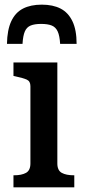

<svg xmlns="http://www.w3.org/2000/svg" viewBox="-20 -807 365 827"><path d="M160 -787Q112 -787 79 -770Q46 -753 28.5 -715.5Q11 -678 10 -618H77Q79 -653 87 -671.5Q95 -690 112 -697Q129 -704 157 -704Q186 -704 203 -697Q220 -690 228.5 -671.5Q237 -653 239 -618H310Q310 -678 292 -715.5Q274 -753 241 -770Q208 -787 160 -787ZM227 -538V-103Q227 -73 246 -62.5Q265 -52 298 -52H300V0H38V-52H41Q73 -52 92 -62.5Q111 -73 111 -103V-436Q111 -457 95.5 -464Q80 -471 47 -478L38 -480V-538Z"/></svg>

Font: Roboto Serif SemiCondensed Medium
Style: Regular
Weight: 500
Width: 4
Designer: Greg Gazdowicz
Foundry: Commercial Type
Version: Version 1.007